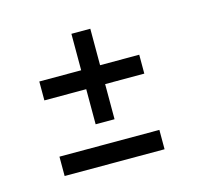

<svg xmlns="http://www.w3.org/2000/svg" viewBox="-57 -401 431 412"><g transform="rotate(-15 158.5 -194.5)"><path d="M175 -139V-217H262V-259H175V-340H133V-259H40V-217H133V-139ZM40 -49H262V-92H40Z"/></g></svg>

Font: OSH Darker Grotesque Medium
Style: Regular
Weight: 500
Designer: Gabriel Lam
Foundry: TypeRant
Version: Version 1.000;Glyphs 3.1.1 (3148)